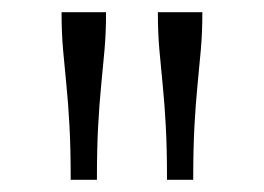

<svg xmlns="http://www.w3.org/2000/svg" viewBox="-20 -760 433 315"><path d="M154 -740H81Q81 -706 83.5 -678Q86 -650 89 -620Q92 -590 94 -553Q96 -516 96 -465H139Q139 -516 141 -553Q143 -590 146 -620Q149 -650 151.5 -678.5Q154 -707 154 -740ZM312 -740H239Q239 -706 241.5 -678Q244 -650 247 -620Q250 -590 252 -553Q254 -516 254 -465H297Q297 -516 299 -553Q301 -590 304 -620Q307 -650 309.5 -678.5Q312 -707 312 -740Z"/></svg>

Font: Roboto Serif ExtraLight
Style: Regular
Weight: 250
Version: Version 1.007